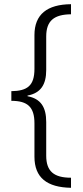

<svg xmlns="http://www.w3.org/2000/svg" viewBox="-20 -735 397 914"><path d="M318 159V111C237 111 200 81 200 6V-154C200 -224 175 -265 111 -277V-280C174 -292 200 -332 200 -402V-561C200 -637 238 -666 318 -667V-715C205 -714 144 -667 144 -568V-407C144 -327 110 -302 34 -301V-255C111 -255 144 -226 144 -148V11C144 111 204 157 318 159Z"/></svg>

Font: Noto Sans Khmer SemiCondensed Light
Style: Regular
Weight: 300
Width: 4
Designer: Danh Hong and the Monotype Design Team
Foundry: Monotype Imaging Inc.
Version: Version 2.004